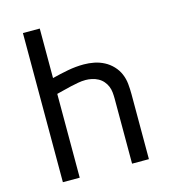

<svg xmlns="http://www.w3.org/2000/svg" viewBox="-109 -825 819 914"><g transform="rotate(-15 300.0 -367.5)"><path d="M88 0V-735H171V-491Q210 -501 249.5 -508.5Q289 -516 329 -516Q354 -516 379.5 -511Q405 -506 428 -494Q451 -482 469 -463Q487 -444 497 -420.5Q507 -397 509.5 -371Q512 -345 512 -320V0H429V-320Q429 -335 427.5 -351Q426 -367 420 -381.5Q414 -396 403.5 -408Q393 -420 379 -427.5Q365 -435 349 -438.5Q333 -442 318 -442Q299 -442 280.5 -438.5Q262 -435 243.5 -431Q225 -427 207 -422Q189 -417 171 -413V0Z"/></g></svg>

Font: Iosevka Mono
Style: Regular
Weight: 400
Designer: Belleve Invis
Foundry: Belleve Invis
Version: Version 11.1.1